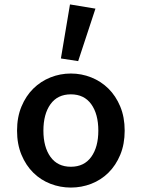

<svg xmlns="http://www.w3.org/2000/svg" viewBox="-20 -835 640 867"><path d="M300 12Q252 12 208 -5Q164 -22 130.5 -55Q97 -88 77 -136Q57 -184 57 -245Q57 -306 77 -354Q97 -402 130.5 -435Q164 -468 208 -485.5Q252 -503 300 -503Q348 -503 392 -485.5Q436 -468 469.5 -435Q503 -402 523 -354Q543 -306 543 -245Q543 -184 523 -136Q503 -88 469.5 -55Q436 -22 392 -5Q348 12 300 12ZM300 -82Q360 -82 392 -126.5Q424 -171 424 -245Q424 -320 392 -364.5Q360 -409 300 -409Q240 -409 208 -364.5Q176 -320 176 -245Q176 -171 208 -126.5Q240 -82 300 -82ZM333 -559 255 -571 296 -815 411 -796Z"/></svg>

Font: Source Code Pro Semibold
Style: Regular
Weight: 600
Monospace: yes
Designer: Paul D. Hunt, Teo Tuominen
Foundry: Adobe Systems Incorporated
Version: Version 2.030;PS 1.000;hotconv 16.6.51;makeotf.lib2.5.65220